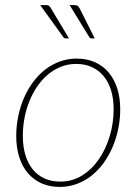

<svg xmlns="http://www.w3.org/2000/svg" viewBox="-20 -731 550 757"><path d="M218 -15Q265 -15 303.8 -39.2Q342.5 -63.5 370 -103.5Q397.5 -143.5 412.8 -194.8Q428 -246 428 -300Q428 -342 417.8 -375.2Q407.5 -408.5 388.2 -431.5Q369 -454.5 341.5 -466.8Q314 -479 280 -479Q248.5 -479 220.8 -468Q193 -457 169.8 -437.8Q146.5 -418.5 128 -391.8Q109.5 -365 96.5 -333.5Q83.5 -302 76.8 -266.8Q70 -231.5 70 -195Q70 -153 80.2 -119.5Q90.5 -86 109.5 -62.8Q128.5 -39.5 156 -27.2Q183.5 -15 218 -15ZM215.5 6Q176 6 144.2 -8Q112.5 -22 90.2 -48Q68 -74 56 -111.2Q44 -148.5 44 -195Q44 -234 51.8 -272Q59.5 -310 74 -343.8Q88.5 -377.5 109.5 -406.2Q130.5 -435 157 -455.8Q183.5 -476.5 215 -488.2Q246.5 -500 282.5 -500Q322 -500 353.8 -486Q385.5 -472 407.8 -446Q430 -420 442 -383Q454 -346 454 -300Q454 -261 446.2 -223.2Q438.5 -185.5 424 -151.5Q409.5 -117.5 388.5 -88.5Q367.5 -59.5 341 -38.5Q314.5 -17.5 282.8 -5.8Q251 6 215.5 6ZM272.5 -711Q281.5 -711 285.8 -708.2Q290 -705.5 294 -698L353.5 -579.5H342Q334 -579.5 331.5 -585.5L254.5 -711ZM159.5 -711Q169 -711 172.8 -708.2Q176.5 -705.5 181 -698L252 -579.5H239.5Q232.5 -579.5 229 -585.5L138.5 -711Z"/></svg>

Font: Lato ExtraLight
Style: Italic
Weight: 275
Italic angle: -7°
Designer: Lukasz Dziedzic with Adam Twardoch and Botio Nikoltchev
Foundry: tyPoland Lukasz Dziedzic
Version: Version 2.015; 2015-08-06; http://www.latofonts.com/